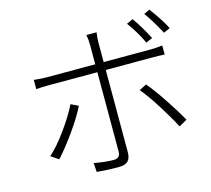

<svg xmlns="http://www.w3.org/2000/svg" viewBox="-116 -962 1233 1121"><g transform="rotate(-15 500.0 -401.0)"><path d="M850.6 -658.2 811.5 -640.6Q779.3 -710 730.5 -776.4L768.6 -793.9Q811.5 -734.4 850.6 -658.2ZM290 -408.2 335 -386.7Q305.7 -326.2 247.6 -244.6Q189.5 -163.1 143.6 -114.3L97.7 -145.5Q146.5 -188.5 203.1 -267.1Q259.8 -345.7 290 -408.2ZM825.2 -547.9H541V-51.8Q541 -14.6 523.9 2.4Q506.8 19.5 466.8 19.5Q406.2 19.5 335.9 13.7L332 -41Q403.3 -28.3 450.2 -28.3Q490.2 -28.3 490.2 -68.4V-547.9H198.2Q158.2 -547.9 120.1 -544.9V-600.6Q164.1 -595.7 197.3 -595.7H490.2V-712.9Q490.2 -747.1 484.4 -774.4H545.9Q541 -740.2 541 -712.9V-595.7H824.2Q855.5 -595.7 896.5 -600.6V-545.9Q872.1 -547.9 825.2 -547.9ZM702.1 -382.8 746.1 -405.3Q785.2 -359.4 836.9 -281.7Q888.7 -204.1 920.9 -145.5L872.1 -118.2Q840.8 -178.7 790.5 -258.3Q740.2 -337.9 702.1 -382.8ZM842.8 -805.7 877.9 -822.3Q936.5 -743.2 964.8 -687.5L925.8 -669.9Q879.9 -754.9 842.8 -805.7Z"/></g></svg>

Font: GenEi Gothic M Light
Style: Regular
Weight: 300
Designer: o_tamon (Modified); [Source Han Sans]
Ryoko NISHIZUKA  (kana & ideographs); Paul D. Hunt (Latin, Greek & Cyrillic); Wenl
Version: Version 1.1a;Original Version 1.004